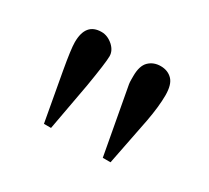

<svg xmlns="http://www.w3.org/2000/svg" viewBox="-71 -787 550 505"><g transform="rotate(30 203.5 -534.5)"><path d="M281.2 -391.6 244.1 -593.8Q243.2 -599.6 243.2 -606.4Q243.2 -606.4 243.2 -618.2Q243.2 -649.4 257.3 -663.1Q271.5 -676.8 293 -676.8Q314.5 -676.8 328.1 -663.1Q341.8 -649.4 341.8 -616.2Q341.8 -583 333 -535.2L304.7 -391.6ZM65.4 -618.2Q65.4 -676.8 113.3 -676.8Q131.8 -676.8 148.4 -662.1Q163.1 -648.4 163.1 -631.8Q163.1 -612.3 150.4 -536.1L124 -391.6H102.5L76.2 -537.1Q65.4 -597.7 65.4 -618.2Z"/></g></svg>

Font: Menaion Unicode
Style: Regular
Weight: 400
Designer: Aleksandr Andreev
Foundry: Ponomar Technologies, Inc.
Version: 2.0